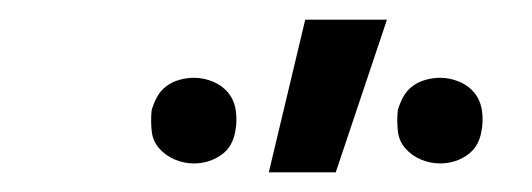

<svg xmlns="http://www.w3.org/2000/svg" viewBox="-20 -775 540 195"><path d="M253 -600 290 -755H373L321 -600ZM427 -609Q417 -609 407.5 -613Q398 -617 391.5 -624.5Q385 -632 384 -642.5Q383 -653 384 -663Q386 -670 389.5 -676.5Q393 -683 399 -687.5Q405 -692 412.5 -694Q420 -696 427 -696Q437 -696 446.5 -692Q456 -688 462 -680.5Q468 -673 469.5 -662.5Q471 -652 469 -642Q468 -635 464.5 -628.5Q461 -622 454.5 -617.5Q448 -613 441 -611Q434 -609 427 -609ZM177 -609Q167 -609 157.5 -613Q148 -617 141.5 -624.5Q135 -632 134 -642.5Q133 -653 134 -663Q136 -670 139.5 -676.5Q143 -683 149 -687.5Q155 -692 162.5 -694Q170 -696 177 -696Q187 -696 196.5 -692Q206 -688 212 -680.5Q218 -673 219.5 -662.5Q221 -652 219 -642Q218 -635 214.5 -628.5Q211 -622 204.5 -617.5Q198 -613 191 -611Q184 -609 177 -609Z"/></svg>

Font: Iosevka SS18
Style: Italic
Weight: 400
Italic angle: -9°
Monospace: yes
Designer: Belleve Invis
Foundry: Belleve Invis
Version: Version 25.1.1; ttfautohint (v1.8.4)